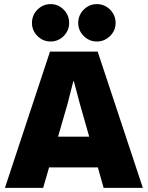

<svg xmlns="http://www.w3.org/2000/svg" viewBox="-20 -910 716 930"><path d="M3.9 0 222.2 -660.2H453.1L671.9 0H481.9L454.1 -99.1H217.8L189 0ZM134.8 -798.8Q134.8 -836.4 161.4 -863.3Q188 -890.1 225.1 -890.1Q262.2 -890.1 288.6 -863.3Q314.9 -836.4 314.9 -798.8Q314.9 -762.2 288.6 -735.6Q262.2 -709 225.1 -709Q188 -709 161.4 -735.6Q134.8 -762.2 134.8 -798.8ZM261.2 -248H412.1L366.2 -409.2L337.9 -516.1H335L308.1 -410.2ZM358.9 -798.8Q358.9 -836.4 385.5 -863.3Q412.1 -890.1 449.2 -890.1Q486.3 -890.1 513.2 -863.3Q540 -836.4 540 -798.8Q540 -762.2 513.2 -735.6Q486.3 -709 449.2 -709Q412.1 -709 385.5 -735.6Q358.9 -762.2 358.9 -798.8Z"/></svg>

Font: Human Sans Black
Style: Regular
Weight: 800
Designer: Tim Radville
Foundry: Continuum
Version: Version 1.000;FEAKit 1.0